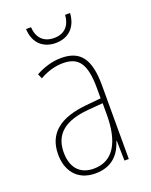

<svg xmlns="http://www.w3.org/2000/svg" viewBox="-137 -789 685 873"><g transform="rotate(-20 205.0 -352.5)"><path d="M312 -715H288C285 -666 258 -633 206 -633C154 -633 126 -665 123 -715H99C102 -645 146 -609 205 -609C268 -609 308 -649 312 -715ZM203 -537C162 -537 118 -524 80 -503L90 -480C133 -504 170 -512 203 -512C278 -512 310 -471 310 -351V-303L237 -296C113 -284 41 -234 41 -129C41 -53 82 10 172 10C258 10 294 -43 311 -96H313L315 0H336V-356C336 -486 295 -537 203 -537ZM237 -273 311 -279V-220C310 -98 271 -13 172 -13C106 -13 68 -55 68 -129C68 -219 127 -263 237 -273Z"/></g></svg>

Font: Noto Sans Malayalam Condensed Thin
Style: Regular
Weight: 100
Width: 3
Designer: Jelle Bosma - Monotype Design Team
Foundry: Monotype Imaging Inc.
Version: Version 2.104